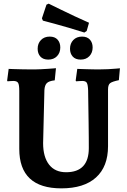

<svg xmlns="http://www.w3.org/2000/svg" viewBox="-20 -1023 697 1055"><path d="M317.1 12Q201.7 12 143.8 -42.3Q85.9 -96.7 85.9 -204.5V-524.2Q85.9 -556.7 79.6 -567.4Q73.3 -578.2 53 -578.2Q44.9 -578.2 33 -577.2Q21.2 -576.2 21.2 -576.2L19.2 -580.2L27.6 -644.5Q27.6 -644.5 51.5 -643.5Q75.3 -642.5 108.4 -642Q141.4 -641.5 169.4 -641.5Q185 -641.5 205.1 -642.6Q225.1 -643.6 244.1 -644.9Q263 -646.2 275.3 -647.2Q287.5 -648.3 287.5 -648.3L280.8 -581.6Q248.8 -578 237.2 -566.2Q225.6 -554.5 224 -528.2L216.9 -236.5Q216.9 -160.5 249.6 -118.5Q282.2 -76.6 343.3 -76.6Q405.5 -76.6 436.8 -109.9Q468 -143.3 468 -209Q468 -229.1 467.8 -266.8Q467.5 -304.4 466.9 -348.4Q466.4 -392.3 465.6 -432.4Q464.8 -472.6 464.6 -498.4Q464.3 -524.2 464.3 -524.2Q463.2 -557.4 457.1 -567.8Q451.1 -578.2 432.3 -578.2Q424.2 -578.2 411.2 -577.2Q398.3 -576.2 398.3 -576.2L395.8 -580.2L404.6 -644.5Q404.6 -644.5 417.1 -644Q429.5 -643.5 448.4 -643Q467.3 -642.5 487.1 -642Q506.8 -641.5 520.8 -641.5Q546.8 -641.5 573.8 -642.8Q600.8 -644.2 619.9 -646Q639 -647.8 639 -647.8L633.2 -582.5Q595.6 -574.7 584.6 -565.6Q573.6 -556.5 573.6 -531.4V-219.7Q573.6 -107.5 507.5 -47.8Q441.4 12 317.1 12ZM443.4 -844.2Q401.2 -857.8 360.4 -869.7Q319.5 -881.6 286.9 -890.5Q254.2 -899.4 235 -904.5Q215.7 -909.6 215.7 -909.6L210.4 -922.3L235.4 -997.4L247.5 -1002.9Q247.5 -1002.9 266.8 -993.4Q286.1 -983.8 318.1 -968.3Q350 -952.7 389.6 -934.1Q429.1 -915.5 469.1 -898L456.3 -852.8ZM245.1 -695.5Q217 -695.5 201.9 -712.1Q186.9 -728.8 186.9 -755.2Q186.9 -784.2 205 -803Q223.1 -821.9 253.2 -821.9Q281.3 -821.9 296.3 -805.3Q311.3 -788.6 311.3 -762.2Q311.3 -733.2 293.3 -714.3Q275.2 -695.5 245.1 -695.5ZM423.3 -695.5Q394.7 -695.5 379.7 -712.1Q364.7 -728.8 364.7 -755.2Q364.7 -784.2 382.7 -803Q400.8 -821.9 430.9 -821.9Q459 -821.9 474 -805.3Q489 -788.6 489 -762.2Q489 -733.2 471 -714.3Q452.9 -695.5 423.3 -695.5Z"/></svg>

Font: Alegreya
Style: Regular
Weight: 400
Designer: Juan Pablo del Peral
Foundry: Huerta Tipografica
Version: Version 2.009